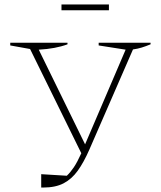

<svg xmlns="http://www.w3.org/2000/svg" viewBox="-20 -836 721 862"><path d="M165 6V-54L280 -47Q296 -62 311.5 -85Q327 -108 345 -148L115 -616L26 -632V-644H283V-637Q229 -617 154 -613L362 -188L544 -613L423 -632V-644H656V-637Q634 -628 616 -622.5Q598 -617 577 -614L381 -164Q356 -107 329 -69.5Q302 -32 265.5 -13Q229 6 174 6ZM256 -790V-816H469V-790Z"/></svg>

Font: Piazzolla SC Thin
Style: Regular
Weight: 100
Designer: Juan Pablo del Peral
Foundry: Huerta Tipografica
Version: Version 1.330